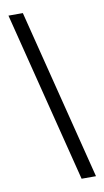

<svg xmlns="http://www.w3.org/2000/svg" viewBox="-91 -730 485 892"><g transform="rotate(-10 151.5 -284.5)"><path d="M219.2 118.2 16.1 -687H84L287.1 118.2Z"/></g></svg>

Font: Grenze
Style: Regular
Weight: 400
Designer: Renata Polastri
Foundry: Omnibus-Type
Version: Version 1.002;PS 001.002;hotconv 1.0.88;makeotf.lib2.5.64775